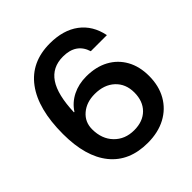

<svg xmlns="http://www.w3.org/2000/svg" viewBox="-190 -815 955 955"><g transform="rotate(-45 287.5 -337.5)"><path d="M305 10Q175.8 10 106.7 -75.4Q37.5 -160.8 37.5 -320Q37.5 -495.8 107.9 -590.4Q178.3 -685 310 -685Q404.2 -685 463.8 -640.4Q523.3 -595.8 540 -513.3H426.7Q414.2 -553.3 385 -572.9Q355.8 -592.5 310 -592.5Q234.2 -592.5 195.4 -535Q156.7 -477.5 152.5 -357.5H155.8Q181.7 -397.5 225 -419.2Q268.3 -440.8 321.7 -440.8Q390 -440.8 440 -413.8Q490 -386.7 517.5 -337.5Q545 -288.3 545 -221.7Q545 -151.7 515.4 -99.6Q485.8 -47.5 432.1 -18.8Q378.3 10 305 10ZM301.7 -82.5Q363.3 -82.5 399.2 -118.3Q435 -154.2 435 -215Q435 -275.8 395.4 -312.5Q355.8 -349.2 290 -349.2Q231.7 -349.2 194.2 -317.1Q156.7 -285 156.7 -234.2Q156.7 -165.8 197.1 -124.2Q237.5 -82.5 301.7 -82.5Z"/></g></svg>

Font: Funnel Display Medium
Style: Regular
Weight: 500
Designer: NORD ID, Kristian Moeller
Foundry: Dicotype
Version: Version 1.000